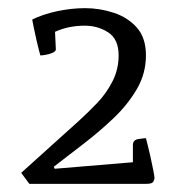

<svg xmlns="http://www.w3.org/2000/svg" viewBox="-20 -636 450 471"><path d="M52 -185 32 -212 174 -340Q196 -360 218.5 -383.5Q241 -407 256 -436.5Q271 -466 271 -500Q271 -540 245.5 -556.5Q220 -573 188 -573Q148 -573 115 -558L117 -515Q117 -510 109 -506.5Q101 -503 92 -501.5Q83 -500 79 -500Q79 -500 76 -511Q73 -522 69.5 -537.5Q66 -553 63 -567.5Q60 -582 59 -588Q85 -601 120 -608.5Q155 -616 189 -616Q225 -616 259.5 -604.5Q294 -593 316 -568Q338 -543 338 -500Q338 -456 316 -418Q294 -380 259.5 -347Q225 -314 186 -284L112 -227L114 -222L306 -238V-280Q306 -293 320 -295Q334 -297 338 -297Q338 -297 341.5 -283.5Q345 -270 349 -252Q353 -234 356 -218.5Q359 -203 359 -199Q358 -192 354.5 -188.5Q351 -185 338 -185Z"/></svg>

Font: Mate
Style: Regular
Weight: 400
Designer: Eduardo Rodriguez Tunni
Foundry: Eduardo Rodriguez Tunni
Version: Version 1.003; ttfautohint (v1.8.4.7-5d5b);gftools[0.9.24]